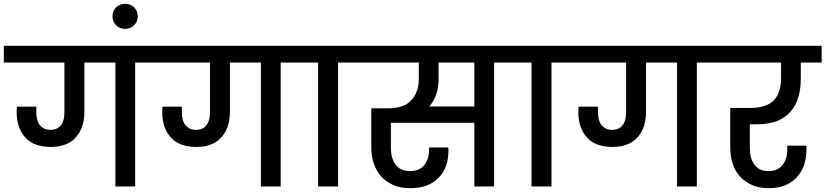

<svg xmlns="http://www.w3.org/2000/svg" viewBox="-44 -981 4342 1010"><path d="M399.9 -395Q399.9 -354.5 390.1 -321.8Q380.4 -289.1 358.9 -263.2Q335.9 -235.4 305.2 -223.1Q269.5 -208 224.1 -208Q133.8 -208 88.9 -257.8Q43.9 -308.1 43.9 -389.2V-404.8Q43.9 -415 44.9 -419.9H147V-389.2Q147 -371.1 150.9 -356Q153.8 -340.3 163.1 -326.2Q170.9 -314.5 186 -306.2Q201.2 -297.9 221.2 -297.9Q241.2 -297.9 257.8 -306.2Q271 -313.5 280.8 -328.1Q289.6 -343.8 292 -357.9Q294.9 -375 294.9 -391.1V-651.9H-23.9V-740.2H789.1V-651.9H667V0H563V-651.9H399.9Z M614.7 -829.1Q585.4 -829.1 566.4 -848.1Q547.9 -866.7 547.9 -895Q547.9 -923.3 566.4 -941.9Q585.4 -960.9 614.7 -960.9Q642.6 -960.9 661.6 -941.9Q680.7 -922.9 680.7 -895Q680.7 -867.2 661.6 -848.1Q642.6 -829.1 614.7 -829.1Z M1165.5 -395Q1165.5 -354.5 1155.8 -321.8Q1146 -289.1 1124.5 -263.2Q1101.6 -235.4 1070.8 -223.1Q1035.2 -208 989.7 -208Q899.4 -208 854.5 -257.8Q809.6 -308.1 809.6 -389.2V-404.8Q809.6 -415 810.5 -419.9H912.6V-389.2Q912.6 -371.1 916.5 -356Q919.4 -340.3 928.7 -326.2Q936.5 -314.5 951.7 -306.2Q966.8 -297.9 986.8 -297.9Q1006.8 -297.9 1023.4 -306.2Q1036.6 -313.5 1046.4 -328.1Q1055.2 -343.8 1057.6 -357.9Q1060.5 -375 1060.5 -391.1V-651.9H741.7V-740.2H1554.7V-651.9H1432.6V0H1328.6V-651.9H1165.5Z M1507.3 -740.2H1856.4V-651.9H1734.4V0H1629.4V-651.9H1507.3Z M2263.2 -567.9Q2263.2 -521.5 2251 -483.9Q2237.8 -448.7 2214.8 -420.9H2451.2V-651.9H2263.2ZM1808.1 -651.9V-740.2H2678.2V-651.9H2555.2V0H2451.2V-335H2012.2V-203.1Q2012.2 -148.4 2037.1 -115.2Q2061 -81.1 2112.8 -81.1Q2162.1 -81.1 2187 -111.8Q2212.9 -142.1 2212.9 -192.9V-205.1H2314Q2314.9 -202.1 2314.9 -194.8V-188Q2314.9 -97.7 2262.2 -44.9Q2210 8.8 2115.2 8.8Q2060.1 8.8 2024.9 -7.8Q1986.8 -24.4 1960.9 -53.2Q1935.1 -82 1921.9 -122.1Q1909.2 -159.7 1909.2 -208V-411.1H1996.1Q2081.5 -411.1 2120.1 -454.1Q2159.2 -496.1 2159.2 -567.9V-651.9Z M2629.9 -740.2H2979V-651.9H2856.9V0H2752V-651.9H2629.9Z M3354.5 -395Q3354.5 -354.5 3344.7 -321.8Q3335 -289.1 3313.5 -263.2Q3290.5 -235.4 3259.8 -223.1Q3224.1 -208 3178.7 -208Q3088.4 -208 3043.5 -257.8Q2998.5 -308.1 2998.5 -389.2V-404.8Q2998.5 -415 2999.5 -419.9H3101.6V-389.2Q3101.6 -371.1 3105.5 -356Q3108.4 -340.3 3117.7 -326.2Q3125.5 -314.5 3140.6 -306.2Q3155.8 -297.9 3175.8 -297.9Q3195.8 -297.9 3212.4 -306.2Q3225.6 -313.5 3235.4 -328.1Q3244.1 -343.8 3246.6 -357.9Q3249.5 -375 3249.5 -391.1V-651.9H2930.7V-740.2H3743.7V-651.9H3621.6V0H3517.6V-651.9H3354.5Z M4278.3 -651.9H4168.5V-568.8Q4168.5 -512.7 4155.3 -469.2Q4141.6 -423.3 4114.3 -393.1Q4084.5 -360.4 4043.5 -344.2Q3999.5 -327.1 3938 -327.1H3900.4V-202.1Q3900.4 -147.9 3924.3 -115.2Q3948.2 -81.1 3999 -81.1Q4046.4 -81.1 4071.3 -111.8Q4097.2 -142.1 4097.2 -192.9V-214.8H4198.2V-195.8Q4198.2 -102.1 4146 -46.9Q4093.3 8.8 4001 8.8Q3945.8 8.8 3912.1 -7.8Q3874 -24.4 3848.1 -53.2Q3820.8 -83.5 3810.1 -121.1Q3797.4 -158.7 3797.4 -207V-413.1H3901.4Q3986.3 -413.1 4025.4 -452.1Q4064.5 -491.2 4064.5 -568.8V-651.9H3696.3V-740.2H4278.3Z"/></svg>

Font: PoppinsZ Medium
Style: Regular
Weight: 500
Designer: Ninad Kale (Devanagari), Jonny Pinhorn (Latin)
Foundry: Indian Type Foundry
Version: Version 3.002;FEAKit 1.0